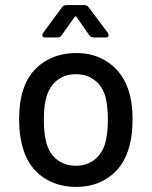

<svg xmlns="http://www.w3.org/2000/svg" viewBox="-20 -725 595 753"><path d="M73 -134Q55 -188 55 -256Q55 -327 72 -376Q94 -442 149 -479.5Q204 -517 280 -517Q352 -517 405.5 -479.5Q459 -442 482 -377Q500 -326 500 -257Q500 -187 482 -134Q460 -67 406 -29.5Q352 8 279 8Q204 8 149.5 -29.5Q95 -67 73 -134ZM392 -161Q403 -199 403 -255Q403 -311 393 -348Q380 -389 350 -411.5Q320 -434 277 -434Q236 -434 206 -411.5Q176 -389 163 -348Q152 -313 152 -255Q152 -197 163 -161Q175 -120 205.5 -97.5Q236 -75 279 -75Q319 -75 349 -97.5Q379 -120 392 -161ZM146 -587Q146 -592 149 -596L223 -696Q229 -705 241 -705H310Q322 -705 328 -696L403 -596Q406 -592 406 -587Q406 -578 394 -578H349Q336 -578 330 -587L280 -659Q278 -661 276 -661Q274 -661 273 -659L222 -587Q216 -578 204 -578H158Q146 -578 146 -587Z"/></svg>

Font: Barlow_Medium_SS
Style: Regular
Weight: 500
Designer: Jeremy Tribby
Foundry: Jeremy Tribby
Version: Version 1.101 August 23, 2024